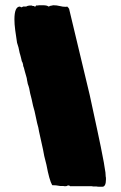

<svg xmlns="http://www.w3.org/2000/svg" viewBox="-20 -701 463 732"><path d="M362 11Q351 11 348 10H336L330 9H247Q247 8 246.5 8Q246 8 246 8Q247 8 243 6Q237 5 236 8L229 9H226L221 8H209Q194 5 179 5Q168 -14 157 -73Q147 -110 144 -131L129 -199L126 -215Q124 -223 121.5 -232Q119 -241 117 -253Q112 -279 106 -298Q103 -312 100.5 -323.5Q98 -335 95 -345Q92 -366 86 -381L83 -396L82 -403Q77 -420 74.5 -429.5Q72 -439 71 -443Q70 -445 69 -448Q68 -451 68 -455Q67 -459 66 -462Q65 -465 63 -468Q62 -473 61 -477Q60 -481 59 -485Q58 -489 57 -492.5Q56 -496 55 -499Q51 -522 45 -538Q41 -563 38 -586Q35 -609 35 -627Q35 -676 56 -676L61 -673L67 -675V-676H80Q85 -680 99 -680H101Q102 -679 103 -679Q104 -679 105 -678H110Q110 -676 113 -676Q117 -676 117 -680Q127 -680 129 -681H143Q160 -681 165 -676Q166 -676 167 -676.5Q168 -677 170 -678Q171 -679 174 -679L183 -681Q196 -681 208 -678Q219 -675 230 -675H233Q234 -676 237 -676Q237 -674 238 -674Q240 -673 243 -668Q244 -668 244 -665L322 -339Q337 -269 351 -204.5Q365 -140 376 -81L378 -68Q381 -52 382 -43.5Q383 -35 383 -28Q384 -26 384 -18Q384 11 370 11Z"/></svg>

Font: Sigmar
Style: Regular
Weight: 400
Designer: Vernon Adams
Foundry: Vernon Adams
Version: Version 1.000; ttfautohint (v1.8.4.7-5d5b);gftools[0.9.24]